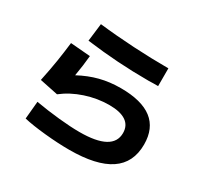

<svg xmlns="http://www.w3.org/2000/svg" viewBox="-159 -960 1255 1197"><g transform="rotate(30 469.0 -361.5)"><path d="M133.8 -5.9 145.5 -132.8Q229.5 -118.2 315.9 -109.4Q402.3 -100.6 465.8 -100.6Q705.1 -100.6 705.1 -230.5Q705.1 -284.7 664.3 -312.3Q623.5 -339.8 544.9 -339.8Q459.5 -339.8 375.2 -312Q291 -284.2 227.5 -234.4L95.7 -261.7Q114.3 -350.1 124.8 -417Q135.3 -483.9 143.6 -554.7L286.1 -543Q279.8 -473.6 266.1 -393.6Q335.9 -431.2 405.3 -449Q474.6 -466.8 553.7 -466.8Q854.5 -466.8 854.5 -234.4Q854.5 -102.5 757.6 -37.6Q660.6 27.3 465.8 27.3Q385.3 27.3 289.8 17.8Q194.3 8.3 133.8 -5.9ZM714.8 -593.8Q703.1 -592.8 680.7 -592.8Q565.9 -592.8 457 -599.9Q348.1 -606.9 230.5 -622.1L246.1 -750Q365.2 -736.3 495.1 -729Q625 -721.7 748 -721.7V-593.8Z"/></g></svg>

Font: Pretendard ExtraBold
Style: Regular
Weight: 800
Designer: Base glyphs from Inter by Rasmus Andersson; Hangeul glyphs from Noto Sans CJK(Source Han Sans) by Jang Soo-young and Kan
Foundry: Kil Hyung-jin
Version: Version 1.309